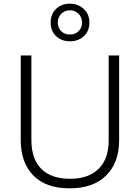

<svg xmlns="http://www.w3.org/2000/svg" viewBox="-20 -1016 762 1046"><path d="M629 -252Q629 -130 558.5 -60Q488 10 359 10Q230 10 161.5 -60Q93 -130 93 -254V-714H151V-254Q151 -150 205 -96Q259 -42 362 -42Q463 -42 517.5 -96.5Q572 -151 572 -248V-714H629ZM361 -791Q316 -791 286 -818.5Q256 -846 256 -894Q256 -940 286 -968Q316 -996 361 -996Q405 -996 436 -967.5Q467 -939 467 -894Q467 -846 436.5 -818.5Q406 -791 361 -791ZM361 -828Q390 -828 408.5 -846.5Q427 -865 427 -894Q427 -922 407.5 -941Q388 -960 361 -960Q333 -960 314 -941Q295 -922 295 -894Q295 -865 313 -846.5Q331 -828 361 -828Z"/></svg>

Font: Noto Sans Tamil Light
Style: Regular
Weight: 300
Designer: Jelle Bosma - Monotype Design Team
Foundry: Monotype Imaging Inc.
Version: Version 2.004; ttfautohint (v1.8.4.7-5d5b)